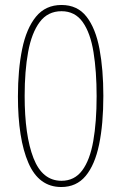

<svg xmlns="http://www.w3.org/2000/svg" viewBox="-20 -744 487 771"><path d="M395 -359Q395 -246 378 -164Q361 -82 324 -37.5Q287 7 226 7Q136 7 94 -90Q52 -187 52 -357Q52 -464 69 -547Q86 -630 124.5 -677Q163 -724 227 -724Q291 -724 327.5 -677Q364 -630 379.5 -547.5Q395 -465 395 -359ZM79 -359Q79 -200 114.5 -109Q150 -18 227 -18Q279 -18 310 -59.5Q341 -101 354.5 -177.5Q368 -254 368 -358Q368 -457 355.5 -534.5Q343 -612 312 -655.5Q281 -699 227 -699Q172 -699 139.5 -655.5Q107 -612 93 -535.5Q79 -459 79 -359Z"/></svg>

Font: Noto Sans Myanmar Condensed Thin
Style: Regular
Weight: 100
Width: 3
Designer: Monotype Design Team
Foundry: Monotype Imaging Inc.
Version: Version 2.107; ttfautohint (v1.8.4.7-5d5b)